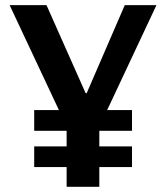

<svg xmlns="http://www.w3.org/2000/svg" viewBox="-20 -720 640 740"><path d="M236.8 -76.2H111.8V-155.8H236.8V-215.8H111.8V-295.9H207L17.1 -700.2H159.2L310.1 -360.8H314L460.9 -700.2H583L393.1 -295.9H488.8V-215.8H362.8V-155.8H488.8V-76.2H362.8V0H236.8Z"/></svg>

Font: LT Hoop SemBd
Style: Regular
Weight: 600
Designer: Daniel Lyons
Foundry: LyonsType
Version: Version 1.000